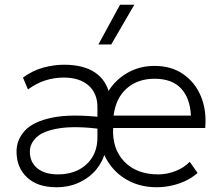

<svg xmlns="http://www.w3.org/2000/svg" viewBox="-20 -772 924 807"><path d="M216.5 15Q138 15 93.8 -26.2Q49.5 -67.5 49.5 -135Q49.5 -184.5 84.5 -222.8Q119.5 -261 198.8 -277.5Q278 -294 411.5 -279L413.5 -229Q296.5 -243.5 229.2 -232.8Q162 -222 133.8 -195.2Q105.5 -168.5 105.5 -135Q105.5 -90 137 -64.5Q168.5 -39 224.5 -39Q271.5 -39 308.8 -57.5Q346 -76 367.8 -111Q389.5 -146 389.5 -195V-322Q389.5 -380 352 -413Q314.5 -446 247.5 -446Q209.5 -446 172 -434.5Q134.5 -423 97.5 -396L76.5 -446Q119.5 -477 164.2 -488.5Q209 -500 248.5 -500Q331 -500 379.5 -467.2Q428 -434.5 440.5 -373L427.5 -375Q457.5 -430.5 510.5 -462.8Q563.5 -495 629.5 -495Q700 -495 750 -460.5Q800 -426 824.5 -367Q849 -308 842.5 -234H455.5Q451 -146.5 502.5 -92.8Q554 -39 645.5 -39Q681 -39 717 -52.8Q753 -66.5 777.5 -92L810.5 -45Q787 -24.5 758.5 -11.2Q730 2 699.2 8.5Q668.5 15 638.5 15Q558.5 15 498.5 -25.5Q438.5 -66 411.5 -137H422.5Q414 -96 386.2 -61.5Q358.5 -27 315 -6Q271.5 15 216.5 15ZM457.5 -286H782.5Q779 -359.5 741 -400.2Q703 -441 629.5 -441Q558.5 -441 512.5 -400.2Q466.5 -359.5 457.5 -286ZM393.5 -585 484.5 -752H544.5L447.5 -585Z"/></svg>

Font: Geologica Cursive Thin
Style: Regular
Weight: 250
Designer: Sindre Bremnes, Frode Helland
Foundry: Monokrom Skriftforlag AS
Version: Version 1.010;gftools[0.9.28]